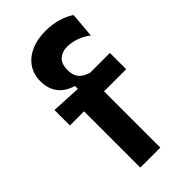

<svg xmlns="http://www.w3.org/2000/svg" viewBox="-223 -774 835 835"><g transform="rotate(-45 194.5 -356.0)"><path d="M111 0V-346H24V-441L161 -434V-452Q130 -461 109 -478.5Q88 -496 78.5 -520Q69 -544 69 -572Q69 -615 90 -646Q111 -677 149 -694.5Q187 -712 239 -712Q282 -712 317.5 -701Q353 -690 375 -674L365 -558Q343 -576 314 -586.5Q285 -597 258 -597Q227 -597 207 -579.5Q187 -562 187 -523Q187 -498 196 -482.5Q205 -467 219.5 -458.5Q234 -450 248 -446H370V-346H234V0Z"/></g></svg>

Font: Bricolage Grotesque 96pt ExtraBold SemiBold
Style: Regular
Weight: 600
Version: Version 1.001;gftools[0.9.33.dev8+g029e19f]